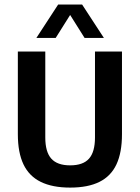

<svg xmlns="http://www.w3.org/2000/svg" viewBox="-20 -823 618 850"><path d="M290.5 7.5Q212 7.5 160.5 -17.8Q109 -43 84 -95.2Q59 -147.5 59 -229V-595H180.5V-214.5Q180.5 -150.5 207 -120.8Q233.5 -91 290.5 -91Q348 -91 374.2 -120.8Q400.5 -150.5 400.5 -214.5V-595H520V-229Q520 -147.5 495.5 -95.2Q471 -43 420.2 -17.8Q369.5 7.5 290.5 7.5ZM141 -655 237.5 -803H343.5L440 -655H354.5L282.5 -769.5H298.5L226.5 -655Z"/></svg>

Font: Encode Sans SC Condensed SemiBold
Style: Regular
Weight: 600
Width: 3
Designer: Multiple Designers
Foundry: Impallari Type
Version: Version 3.002